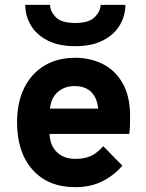

<svg xmlns="http://www.w3.org/2000/svg" viewBox="-20 -762 604 794"><path d="M291 12Q179 12 114.8 -60Q50.5 -132 50.5 -256Q50.5 -338 80 -398Q109.5 -458 163.5 -490.5Q217.5 -523 291 -523Q354.5 -523 406 -496.8Q457.5 -470.5 487.8 -416.8Q518 -363 518 -281Q518 -267 517.5 -247.2Q517 -227.5 514.5 -208H185Q186.5 -161 215 -133Q243.5 -105 291.5 -105Q329.5 -105 355.8 -117Q382 -129 407 -157.5L486 -77Q451.5 -36.5 403.2 -12.2Q355 12 291 12ZM186.5 -313H386Q381.5 -357.5 357 -381.8Q332.5 -406 288 -406Q247.5 -406 219.5 -382Q191.5 -358 186.5 -313ZM291 -571Q222.5 -571 176.5 -594.8Q130.5 -618.5 107.5 -657.5Q84.5 -696.5 84.5 -742H187Q187 -716 210.2 -691.5Q233.5 -667 291 -667Q348.5 -667 372.2 -691.5Q396 -716 396 -742H498.5Q498.5 -696.5 475.2 -657.5Q452 -618.5 405.8 -594.8Q359.5 -571 291 -571Z"/></svg>

Font: Overpass ExtraBold
Style: Regular
Weight: 800
Designer: Delve Withrington, Dave Bailey, Thomas Jockin
Foundry: Delve Fonts LLC
Version: Version 4.000; ttfautohint (v1.8.3)